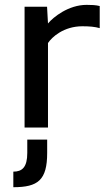

<svg xmlns="http://www.w3.org/2000/svg" viewBox="-20 -532 457 801"><path d="M323.7 -422.4C353 -422.4 376 -420.4 396 -414.6V-506.8C378.9 -511.2 360.8 -511.7 341.3 -511.7C265.1 -511.7 201.7 -460 180.2 -434.1L176.3 -503.9H82.5V0H180.2V-352.5C196.3 -377 245.6 -422.4 323.7 -422.4ZM35.6 249C138.2 249 176.8 219.7 176.8 106V50.3H93.8V106C93.8 166 72.3 184.1 35.6 184.1Z"/></svg>

Font: Inder
Style: Regular
Weight: 400
Designer: Irina Smirnova
Foundry: Irina Smirnova
Version: Version 1.001